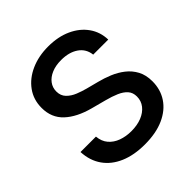

<svg xmlns="http://www.w3.org/2000/svg" viewBox="-198 -885 1044 1044"><g transform="rotate(-45 324.0 -362.5)"><path d="M326.2 11.7Q243.7 11.7 182.6 -14.4Q121.6 -40.5 87.2 -89.4Q52.7 -138.2 49.3 -207H168Q171.4 -168 193.1 -142.3Q214.8 -116.7 249.5 -104Q284.2 -91.3 325.7 -91.3Q370.6 -91.3 405.3 -105.2Q439.9 -119.1 460 -144.5Q480 -169.9 480 -203.6Q480 -233.9 462.6 -253.4Q445.3 -272.9 414.8 -286.1Q384.3 -299.3 344.7 -309.6L260.3 -332Q170.4 -356 119.9 -403.1Q69.3 -450.2 69.3 -525.9Q69.3 -589.4 103.8 -637Q138.2 -684.6 197.3 -710.9Q256.3 -737.3 330.6 -737.3Q406.7 -737.3 464.1 -710.9Q521.5 -684.6 554.2 -638.4Q586.9 -592.3 588.4 -532.7H472.7Q467.3 -581.5 428.2 -608.4Q389.2 -635.3 328.6 -635.3Q285.6 -635.3 254.4 -621.8Q223.1 -608.4 206.1 -585.4Q189 -562.5 189 -532.7Q189 -500 209.2 -479.2Q229.5 -458.5 259.3 -446.5Q289.1 -434.6 317.4 -427.2L386.7 -409.2Q423.8 -399.9 461.2 -384.5Q498.5 -369.1 529.5 -345Q560.5 -320.8 579.3 -285.9Q598.1 -251 598.1 -202.6Q598.1 -139.6 566.2 -91.3Q534.2 -43 473.4 -15.6Q412.6 11.7 326.2 11.7Z"/></g></svg>

Font: Inter
Style: 540
Weight: 540
Designer: Rasmus Andersson
Foundry: rsms
Version: Version 4.001;git-66647c0bb